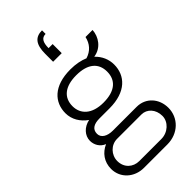

<svg xmlns="http://www.w3.org/2000/svg" viewBox="-306 -887 1136 1136"><g transform="rotate(-45 262.5 -319.0)"><path d="M311 -820C254 -820 226 -787 226 -708V-642H298V-718H264C264 -766 278 -790 311 -790ZM162 182H358C450 182 516 116 516 33C516 -44 463 -104 387 -104H187C142 -104 108 -123 108 -157C108 -197 140 -211 183 -211H267C406 -211 470 -284 470 -375C470 -418 453 -459 419 -491C484 -500 521 -556 524 -610H465C455 -564 426 -531 380 -517C349 -530 312 -538 266 -538C126 -538 62 -466 62 -375C62 -323 90 -278 133 -248C84 -238 49 -201 49 -157C49 -124 67 -90 103 -76C53 -54 20 -10 20 49C20 126 83 182 162 182ZM266 -260C169 -260 121 -309 121 -375C121 -445 169 -489 266 -489C364 -489 411 -445 411 -375C411 -304 364 -260 266 -260ZM171 134C120 134 79 98 79 42C79 -9 120 -52 171 -52H375C420 -52 457 -14 457 42C457 91 411 134 356 134Z"/></g></svg>

Font: Archivo ExtraLight
Style: Regular
Weight: 200
Designer: Hector Gatti
Foundry: Omnibus-Type
Version: Version 2.001